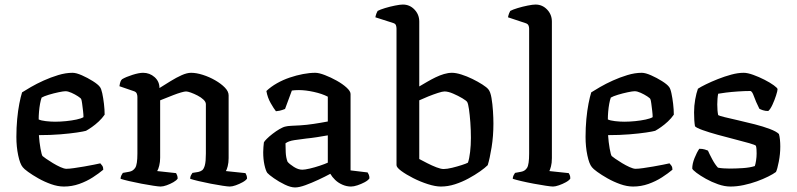

<svg xmlns="http://www.w3.org/2000/svg" viewBox="-20 -820 3502 844"><path d="M261 0Q234 0 204.5 -10.5Q175 -21 148.5 -36Q122 -51 103.5 -64.5Q85 -78 80 -85Q68 -99 60 -137Q52 -175 52 -218Q52 -259 55.5 -296.5Q59 -334 65 -364.5Q71 -395 77 -414Q91 -423 116 -437.5Q141 -452 172 -466Q203 -480 236 -490Q269 -500 299 -500Q315 -500 340 -489Q365 -478 388 -463.5Q411 -449 419 -438Q425 -431 429.5 -410Q434 -389 437 -363.5Q440 -338 440 -316Q429 -300 414 -286Q399 -272 384 -261.5Q369 -251 358 -245Q348 -242 318 -237.5Q288 -233 245 -229.5Q202 -226 151 -226Q153 -195 158 -167Q163 -139 167 -134Q170 -131 183 -122Q196 -113 212.5 -103Q229 -93 245.5 -85.5Q262 -78 272 -78Q284 -78 305 -81Q326 -84 349.5 -88Q373 -92 392.5 -96Q412 -100 421 -102Q425 -98 429.5 -91.5Q434 -85 434 -74Q415 -58 388 -40.5Q361 -23 328.5 -11.5Q296 0 261 0ZM222 -285Q245 -285 270 -287.5Q295 -290 316 -294.5Q337 -299 347 -305Q347 -316 345 -333Q343 -350 341 -365Q339 -380 337 -384Q336 -388 323 -396.5Q310 -405 294.5 -412Q279 -419 268 -419Q259 -419 237.5 -414.5Q216 -410 194.5 -403.5Q173 -397 163 -391Q159 -380 156 -363.5Q153 -347 151.5 -329Q150 -311 150 -295Q160 -290 181.5 -287.5Q203 -285 222 -285Z M686 0Q678 0 654.5 -3.5Q631 -7 602 -12.5Q573 -18 547.5 -24Q522 -30 510 -34Q510 -42 513.5 -49Q517 -56 520 -60L548 -65Q565 -68 574.5 -82.5Q584 -97 584 -145V-394Q584 -402 581 -409Q578 -416 569 -419L505 -441Q507 -455 510 -462Q513 -469 517 -472Q534 -482 562.5 -491Q591 -500 609 -500Q638 -500 659.5 -481Q681 -462 681 -433Q705 -448 730 -463.5Q755 -479 778.5 -489.5Q802 -500 820 -500Q843 -500 871.5 -491Q900 -482 926 -467Q952 -452 968.5 -435Q985 -418 985 -401V-125Q985 -105 981 -89.5Q977 -74 973 -68L1059 -59Q1061 -56 1063.5 -49.5Q1066 -43 1066 -35Q1061 -27 1046.5 -19Q1032 -11 1016.5 -5.5Q1001 0 990 0Q982 0 958.5 -3.5Q935 -7 906.5 -12.5Q878 -18 853 -24Q828 -30 816 -34Q816 -43 819.5 -49.5Q823 -56 826 -60L851 -64Q861 -66 868.5 -71.5Q876 -77 880.5 -93.5Q885 -110 885 -145V-362Q885 -372 874.5 -382Q864 -392 848.5 -400Q833 -408 819 -413Q805 -418 798 -418Q791 -418 775.5 -413.5Q760 -409 742 -402Q724 -395 708 -388.5Q692 -382 684 -379V-127Q684 -108 680 -92Q676 -76 671 -68L754 -59Q756 -56 758.5 -49.5Q761 -43 761 -35Q756 -27 742 -19Q728 -11 712.5 -5.5Q697 0 686 0Z M1277 4Q1258 4 1232 -8.5Q1206 -21 1184 -36.5Q1162 -52 1155 -60Q1148 -70 1142.5 -95Q1137 -120 1137 -151Q1137 -163 1138 -173.5Q1139 -184 1140 -194Q1142 -199 1152.5 -209.5Q1163 -220 1178.5 -232Q1194 -244 1209.5 -253Q1225 -262 1236 -264Q1243 -266 1260.5 -267Q1278 -268 1300 -269Q1314 -270 1329 -271.5Q1344 -273 1359.5 -275.5Q1375 -278 1390.5 -280.5Q1406 -283 1421 -286V-395Q1396 -408 1359.5 -416Q1323 -424 1294 -424Q1285 -424 1277 -423.5Q1269 -423 1263 -422L1233 -341Q1229 -340 1220.5 -336.5Q1212 -333 1193 -331Q1184 -342 1170 -366.5Q1156 -391 1151 -420Q1171 -439 1197.5 -454Q1224 -469 1253.5 -479Q1283 -489 1312 -494.5Q1341 -500 1366 -500Q1382 -500 1408 -490Q1434 -480 1460 -465.5Q1486 -451 1503.5 -435Q1521 -419 1521 -407V-71L1596 -62Q1598 -59 1601 -52.5Q1604 -46 1604 -36Q1598 -27 1583 -19Q1568 -11 1551.5 -5.5Q1535 0 1523 0Q1504 0 1485.5 -8Q1467 -16 1453.5 -29Q1440 -42 1432 -56Q1410 -44 1380 -30Q1350 -16 1322.5 -6Q1295 4 1277 4ZM1309 -74Q1320 -74 1341.5 -79Q1363 -84 1385.5 -91.5Q1408 -99 1421 -105V-225Q1399 -221 1373 -217Q1347 -213 1326 -211Q1300 -208 1274 -204Q1248 -200 1235 -190Q1235 -174 1236 -150.5Q1237 -127 1244 -109Q1252 -99 1271.5 -86.5Q1291 -74 1309 -74Z M1918 0Q1894 0 1861 -10.5Q1828 -21 1796.5 -37Q1765 -53 1744 -68.5Q1723 -84 1723 -94V-694Q1723 -702 1720.5 -709Q1718 -716 1708 -719L1630 -744Q1632 -754 1635 -761.5Q1638 -769 1640 -772Q1651 -778 1672.5 -784.5Q1694 -791 1716.5 -795.5Q1739 -800 1751 -800Q1781 -800 1802 -778Q1823 -756 1823 -725V-440Q1840 -450 1858 -460.5Q1876 -471 1894.5 -480Q1913 -489 1931.5 -494.5Q1950 -500 1967 -500Q1984 -500 2008 -492.5Q2032 -485 2056.5 -473Q2081 -461 2100.5 -448.5Q2120 -436 2127 -427Q2136 -416 2140.5 -389.5Q2145 -363 2147 -332Q2149 -301 2149 -277Q2149 -222 2141 -172.5Q2133 -123 2124 -94Q2112 -82 2090 -66.5Q2068 -51 2039.5 -35.5Q2011 -20 1980 -10Q1949 0 1918 0ZM1930 -77Q1945 -77 1967.5 -82.5Q1990 -88 2010 -94.5Q2030 -101 2037 -105Q2043 -122 2046.5 -152Q2050 -182 2050 -214Q2050 -249 2047.5 -282.5Q2045 -316 2041.5 -340Q2038 -364 2034 -371Q2031 -377 2012.5 -388Q1994 -399 1972 -408.5Q1950 -418 1934 -418Q1925 -418 1905 -411.5Q1885 -405 1862.5 -396Q1840 -387 1823 -379V-121Q1838 -113 1858.5 -102.5Q1879 -92 1898.5 -84.5Q1918 -77 1930 -77Z M2411 0Q2403 0 2379.5 -3.5Q2356 -7 2326.5 -12.5Q2297 -18 2271.5 -24Q2246 -30 2234 -34Q2234 -42 2237.5 -49Q2241 -56 2244 -60L2271 -65Q2288 -68 2297 -82.5Q2306 -97 2306 -145V-694Q2306 -702 2303 -708.5Q2300 -715 2291 -718L2213 -744Q2215 -754 2218 -761.5Q2221 -769 2223 -772Q2234 -778 2255.5 -784.5Q2277 -791 2299.5 -795.5Q2322 -800 2334 -800Q2364 -800 2385 -778Q2406 -756 2406 -725V-125Q2406 -103 2402 -88.5Q2398 -74 2395 -68L2480 -59Q2482 -56 2484.5 -50.5Q2487 -45 2487 -35Q2482 -27 2467.5 -19Q2453 -11 2437 -5.5Q2421 0 2411 0Z M2763 0Q2736 0 2706.5 -10.5Q2677 -21 2650.5 -36Q2624 -51 2605.5 -64.5Q2587 -78 2582 -85Q2570 -99 2562 -137Q2554 -175 2554 -218Q2554 -259 2557.5 -296.5Q2561 -334 2567 -364.5Q2573 -395 2579 -414Q2593 -423 2618 -437.5Q2643 -452 2674 -466Q2705 -480 2738 -490Q2771 -500 2801 -500Q2817 -500 2842 -489Q2867 -478 2890 -463.5Q2913 -449 2921 -438Q2927 -431 2931.5 -410Q2936 -389 2939 -363.5Q2942 -338 2942 -316Q2931 -300 2916 -286Q2901 -272 2886 -261.5Q2871 -251 2860 -245Q2850 -242 2820 -237.5Q2790 -233 2747 -229.5Q2704 -226 2653 -226Q2655 -195 2660 -167Q2665 -139 2669 -134Q2672 -131 2685 -122Q2698 -113 2714.5 -103Q2731 -93 2747.5 -85.5Q2764 -78 2774 -78Q2786 -78 2807 -81Q2828 -84 2851.5 -88Q2875 -92 2894.5 -96Q2914 -100 2923 -102Q2927 -98 2931.5 -91.5Q2936 -85 2936 -74Q2917 -58 2890 -40.5Q2863 -23 2830.5 -11.5Q2798 0 2763 0ZM2724 -285Q2747 -285 2772 -287.5Q2797 -290 2818 -294.5Q2839 -299 2849 -305Q2849 -316 2847 -333Q2845 -350 2843 -365Q2841 -380 2839 -384Q2838 -388 2825 -396.5Q2812 -405 2796.5 -412Q2781 -419 2770 -419Q2761 -419 2739.5 -414.5Q2718 -410 2696.5 -403.5Q2675 -397 2665 -391Q2661 -380 2658 -363.5Q2655 -347 2653.5 -329Q2652 -311 2652 -295Q2662 -290 2683.5 -287.5Q2705 -285 2724 -285Z M3191 0Q3165 0 3136.5 -10Q3108 -20 3083 -34Q3058 -48 3041.5 -60.5Q3025 -73 3023 -79Q3023 -100 3033 -125Q3043 -150 3054 -166Q3068 -166 3078 -163Q3088 -160 3092 -158Q3098 -144 3110.5 -120.5Q3123 -97 3136 -83Q3146 -81 3159.5 -80Q3173 -79 3187 -79Q3214 -79 3245 -81Q3276 -83 3298 -90Q3301 -98 3303.5 -114Q3306 -130 3306 -145Q3306 -153 3305.5 -162.5Q3305 -172 3303 -179Q3300 -183 3274 -190.5Q3248 -198 3210.5 -207.5Q3173 -217 3135 -227.5Q3097 -238 3069 -248Q3041 -258 3035 -265Q3033 -277 3032 -292Q3031 -307 3031 -326Q3031 -355 3036 -383Q3041 -411 3048 -430Q3060 -438 3083.5 -449.5Q3107 -461 3136 -472.5Q3165 -484 3194.5 -492Q3224 -500 3249 -500Q3266 -500 3291 -491Q3316 -482 3340.5 -469.5Q3365 -457 3381.5 -445Q3398 -433 3398 -428Q3398 -421 3391.5 -400.5Q3385 -380 3375.5 -359.5Q3366 -339 3357 -332Q3344 -332 3333.5 -335.5Q3323 -339 3318 -342Q3302 -374 3294 -397Q3286 -420 3278 -420Q3254 -420 3224.5 -418Q3195 -416 3171 -413Q3147 -410 3137 -408Q3135 -399 3134 -385.5Q3133 -372 3133 -361Q3133 -347 3134 -335Q3135 -323 3137 -314Q3141 -311 3165.5 -305Q3190 -299 3225.5 -291Q3261 -283 3298 -273.5Q3335 -264 3364 -253Q3393 -242 3404 -231Q3407 -221 3408.5 -206.5Q3410 -192 3410 -176Q3410 -143 3403.5 -109.5Q3397 -76 3391 -64Q3379 -55 3357 -44Q3335 -33 3307.5 -23Q3280 -13 3249.5 -6.5Q3219 0 3191 0Z"/></svg>

Font: Texturina Medium
Style: Regular
Weight: 500
Designer: Guillermo Torres Carreño
Foundry: Omnibus-Type
Version: Version 1.003